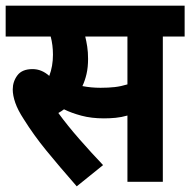

<svg xmlns="http://www.w3.org/2000/svg" viewBox="-20 -642 672 678"><path d="M555 -513V0H430V-234Q409 -228 388.5 -226Q368 -224 347 -224Q303 -224 267.5 -233.5Q232 -243 206 -256Q197 -249 186 -243Q218 -199 260.5 -150.5Q303 -102 344 -59L251 16Q188 -56 143.5 -110.5Q99 -165 64 -221Q43 -253 34 -279Q25 -305 25 -326Q25 -354 41.5 -376Q58 -398 95 -398Q127 -398 154 -374Q167 -408 167 -449Q167 -483 159 -513H0V-622H632V-513ZM335 -332Q363 -332 385 -334.5Q407 -337 430 -344V-513H281Q285 -497 288 -477.5Q291 -458 291 -434Q291 -404 285.5 -380.5Q280 -357 271 -338Q302 -332 335 -332Z"/></svg>

Font: Noto Sans Condensed
Style: Bold
Weight: 700
Width: 3
Designer: Monotype Design Team
Foundry: Monotype Imaging Inc.
Version: Version 2.013; ttfautohint (v1.8.4.7-5d5b)